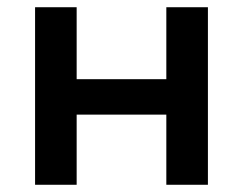

<svg xmlns="http://www.w3.org/2000/svg" viewBox="-20 -511 672 531"><path d="M77 -491H192V-292H440V-491H555V0H440V-194H192V0H77Z"/></svg>

Font: Montserrat Ace
Style: Bold
Weight: 600
Designer: Julieta Ulanovsky
Foundry: Julieta Ulanovsky
Version: Version 1